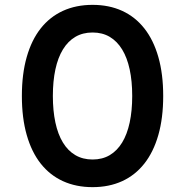

<svg xmlns="http://www.w3.org/2000/svg" viewBox="-20 -755 762 790"><path d="M360.9 15Q428.8 15 482.6 -9.6Q536.3 -34.2 573.9 -81.9Q611.5 -129.6 631.5 -199.5Q651.5 -269.4 651.5 -360Q651.5 -450.7 631.5 -520.5Q611.5 -590.4 573.9 -638.1Q536.3 -685.8 482.6 -710.4Q428.8 -735 360.9 -735Q293 -735 239.1 -710.4Q185.2 -685.8 147.5 -638.1Q109.9 -590.4 90 -520.5Q70 -450.7 70 -360Q70 -269.4 90 -199.5Q109.9 -129.6 147.5 -81.9Q185.2 -34.2 239.1 -9.6Q293 15 360.9 15ZM360.9 -98.7Q320.5 -98.7 289.9 -116.8Q259.3 -134.8 238.8 -168.7Q218.2 -202.5 207.9 -251Q197.5 -299.6 197.5 -360Q197.5 -421.1 207.9 -469.4Q218.3 -517.8 238.9 -551.5Q259.5 -585.3 290 -603.3Q320.6 -621.3 360.9 -621.3Q401.2 -621.3 431.6 -603.3Q462 -585.2 482.6 -551.4Q503.2 -517.6 513.6 -469.3Q524 -421 524 -360Q524 -299.5 513.6 -251Q503.2 -202.4 482.6 -168.6Q462 -134.8 431.6 -116.7Q401.2 -98.7 360.9 -98.7Z"/></svg>

Font: Vela Sans GX ExtLt
Style: Regular
Weight: 200
Designer: Principal design: Mikhail Sharanda - project Manrope.
Design modification: Ravid Balaliev
Foundry: Mikhail Sharanda
Version: Version 1.001